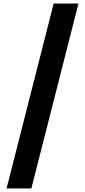

<svg xmlns="http://www.w3.org/2000/svg" viewBox="-20 -871 480 1084"><path d="M17 193H157L423 -851H283Z"/></svg>

Font: Noto Sans Tamil UI ExtraBold
Style: Regular
Weight: 800
Designer: Jelle Bosma - Monotype Design Team
Foundry: Monotype Imaging Inc.
Version: Version 2.004